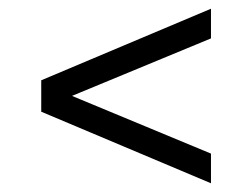

<svg xmlns="http://www.w3.org/2000/svg" viewBox="-20 -600 578 440"><path d="M463.5 -180 74.5 -344V-416L463.5 -580V-512L127.5 -373V-387.5L463.5 -248Z"/></svg>

Font: Encode Sans SC
Style: Regular
Weight: 400
Version: Version 3.002